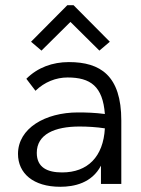

<svg xmlns="http://www.w3.org/2000/svg" viewBox="-20 -705 540 736"><path d="M139 -511 250 -621 361 -511 401 -545 262 -685H238L99 -545ZM211 11C264 11 332 -3 367 -70V0H445V-243C445 -415 365 -467 244 -467C181 -467 124 -446 81 -403L116 -357C151 -391 195 -408 239 -408C327 -408 374 -374 382 -268C344 -273 310 -274 279 -274C153 -274 49 -213 49 -115C49 -41 107 11 211 11ZM121 -119C121 -190 189 -220 285 -220C315 -220 350 -218 382 -213C376 -104 316 -44 218 -44C163 -44 121 -62 121 -119Z"/></svg>

Font: Inconsolata Thin
Style: Regular
Weight: 100
Monospace: yes
Designer: Raph Levien, Cyreal, Brenton Simpson
Foundry: Raph Levien, Cyreal, Google
Version: Version 3.100